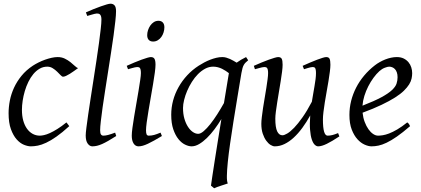

<svg xmlns="http://www.w3.org/2000/svg" viewBox="-20 -762 2249 1026"><path d="M397 -397.9Q386.7 -390.6 375.2 -382.3Q363.8 -374 353 -367.4Q342.3 -360.8 332.8 -356.4Q323.2 -352.1 316.9 -352.1Q311.5 -352.1 303.7 -360.4Q295.9 -368.7 285.4 -378.9Q274.9 -389.2 261.7 -397.5Q248.5 -405.8 232.9 -405.8Q210.4 -405.8 191.9 -395Q173.3 -384.3 158.2 -366.2Q143.1 -348.1 131.6 -324.5Q120.1 -300.8 112.5 -275.1Q105 -249.5 101.1 -223.6Q97.2 -197.8 97.2 -174.8Q97.2 -143.1 104.2 -117.7Q111.3 -92.3 124 -74.5Q136.7 -56.6 154.3 -46.9Q171.9 -37.1 192.9 -37.1Q201.7 -37.1 215.3 -40Q229 -43 246.8 -51Q264.6 -59.1 286.6 -72.8Q308.6 -86.4 335 -107.9Q338.9 -102.5 343.3 -97.2Q347.7 -91.8 350.1 -87.9Q312 -53.2 281.7 -32Q251.5 -10.7 226.8 0.7Q202.1 12.2 182.4 16.1Q162.6 20 145 20Q128.4 20 107.9 11.7Q87.4 3.4 69.1 -17.1Q50.8 -37.6 38.3 -71.8Q25.9 -106 25.9 -157.2Q25.9 -189.9 32.7 -224.9Q39.6 -259.8 54.9 -293.2Q70.3 -326.7 95 -356.9Q119.6 -387.2 155.8 -411.1Q169.4 -419.9 186 -428.2Q202.6 -436.5 220.5 -442.9Q238.3 -449.2 255.6 -453.1Q272.9 -457 288.1 -457Q309.6 -457 326.4 -448.7Q343.3 -440.4 356.4 -429.9Q369.6 -419.4 379.6 -409.9Q389.6 -400.4 397 -397.9Z M601.1 -35.2Q577.1 -20 558.8 -9.5Q540.5 1 525.6 7.6Q510.7 14.2 498 17.1Q485.4 20 473.1 20Q459.5 20 448.7 5.4Q438 -9.3 438 -38.1Q438 -50.3 441.7 -79.6Q445.3 -108.9 451.2 -149.4Q457 -189.9 464.6 -238.5Q472.2 -287.1 480 -337.9Q487.8 -388.7 495.4 -438.5Q502.9 -488.3 508.8 -531.2Q514.6 -574.2 518.3 -607.2Q522 -640.1 522 -657.2Q522 -668.5 519.8 -675Q517.6 -681.6 514.2 -684.8Q510.7 -688 506.1 -689Q501.5 -689.9 497.1 -689.9Q493.2 -689.9 484.6 -687.7Q476.1 -685.5 467.8 -683.1Q458 -680.2 446.3 -676.8L439 -695.8Q459.5 -705.1 480.2 -713.4Q501 -721.7 518.8 -728Q536.6 -734.4 550.3 -738.3Q564 -742.2 570.3 -742.2Q584 -742.2 592 -733.4Q600.1 -724.6 600.1 -702.1Q600.1 -683.1 596.4 -649.4Q592.8 -615.7 586.9 -572.5Q581.1 -529.3 573.2 -479.7Q565.4 -430.2 557.6 -379.4Q549.8 -328.6 542 -279.5Q534.2 -230.5 528.3 -188.5Q522.5 -146.5 518.8 -114.5Q515.1 -82.5 515.1 -65.9Q515.1 -49.3 519.8 -43.2Q524.4 -37.1 532.2 -37.1Q543.5 -37.1 558.3 -41Q573.2 -44.9 595.2 -53.2Z M845.2 -35.2Q822.3 -21.5 804 -11.2Q785.6 -1 770.5 6.1Q755.4 13.2 743.2 16.6Q731 20 720.2 20Q703.6 20 693.8 4.6Q684.1 -10.7 684.1 -37.1Q684.1 -51.8 687.7 -78.9Q691.4 -106 696.8 -138.9Q702.1 -171.9 708.5 -207.8Q714.8 -243.7 720.2 -276.1Q725.6 -308.6 729.2 -333.7Q732.9 -358.9 732.9 -371.1Q732.9 -382.3 731.4 -388.9Q730 -395.5 727.5 -398.7Q725.1 -401.9 721.2 -402.8Q717.3 -403.8 712.9 -403.8Q709 -403.8 700.9 -402.1Q692.9 -400.4 684.6 -397.9Q675.3 -395.5 664.1 -392.1L657.2 -410.2Q677.7 -419.4 698 -428Q718.3 -436.5 735.8 -442.9Q753.4 -449.2 766.6 -453.1Q779.8 -457 786.1 -457Q799.8 -457 805.4 -447.8Q811 -438.5 811 -416Q811 -401.9 807.4 -374.3Q803.7 -346.7 797.9 -312.5Q792 -278.3 785.6 -241Q779.3 -203.6 773.4 -169.4Q767.6 -135.3 763.9 -107.7Q760.3 -80.1 760.3 -65.9Q760.3 -50.8 763.4 -43.9Q766.6 -37.1 774.9 -37.1Q790 -37.1 804 -41Q817.9 -44.9 837.9 -53.2ZM858.4 -616.2Q858.4 -602.5 854.2 -589.1Q850.1 -575.7 842.3 -564.7Q834.5 -553.7 823.2 -546.9Q812 -540 798.3 -540Q783.2 -540 774.9 -548.8Q766.6 -557.6 766.6 -574.2Q766.6 -587.4 771 -600.8Q775.4 -614.3 783.2 -625.5Q791 -636.7 802 -643.8Q813 -650.9 826.7 -650.9Q841.8 -650.9 850.1 -641.8Q858.4 -632.8 858.4 -616.2Z M1039.1 -46.9Q1051.8 -46.9 1068.6 -61.3Q1085.4 -75.7 1104 -99.1Q1122.6 -122.6 1141.4 -152.1Q1160.2 -181.6 1176.8 -211.4L1203.1 -371.1Q1195.3 -377 1186.3 -383.1Q1177.2 -389.2 1166.7 -394.3Q1156.2 -399.4 1144.3 -402.6Q1132.3 -405.8 1119.1 -405.8Q1096.7 -405.8 1076.2 -394.8Q1055.7 -383.8 1037.8 -365.7Q1020 -347.7 1005.4 -324.5Q990.7 -301.3 980.2 -276.6Q969.7 -252 963.9 -228Q958 -204.1 958 -185.1Q958 -153.3 965.3 -127.9Q972.7 -102.5 984.4 -84.5Q996.1 -66.4 1010.5 -56.6Q1024.9 -46.9 1039.1 -46.9ZM1306.2 -439.9Q1297.9 -433.1 1292.5 -427.7Q1287.1 -422.4 1283 -415.3Q1278.8 -408.2 1275.9 -397.9Q1272.9 -387.7 1270 -371.1Q1259.3 -306.2 1248.3 -240.2Q1237.3 -174.3 1227.5 -112.5Q1217.8 -50.8 1209.7 4.6Q1201.7 60.1 1197.3 104Q1192.9 147.9 1192.4 177.7Q1191.9 207.5 1197.3 218.3Q1190.4 220.7 1180.7 223.9Q1170.9 227.1 1160.4 230.5Q1149.9 233.9 1140.1 237.5Q1130.4 241.2 1124.5 244.1L1107.4 230Q1109.9 211.4 1115.2 176Q1120.6 140.6 1127.9 93.5Q1135.3 46.4 1144.3 -9.8Q1153.3 -65.9 1163.1 -126Q1146 -97.7 1126.2 -71.3Q1106.4 -44.9 1085.7 -24.7Q1064.9 -4.4 1044.2 7.8Q1023.4 20 1003.9 20Q987.8 20 968.8 10.7Q949.7 1.5 933.3 -18.8Q917 -39.1 906 -71Q895 -103 895 -148.9Q895 -187.5 905 -224.9Q915 -262.2 934.1 -296.1Q953.1 -330.1 980.2 -359.4Q1007.3 -388.7 1042 -411.1Q1055.7 -419.9 1071.3 -428.2Q1086.9 -436.5 1103.3 -442.9Q1119.6 -449.2 1136 -453.1Q1152.3 -457 1168 -457Q1178.7 -457 1189 -454.1Q1199.2 -451.2 1209 -446.8Q1218.8 -442.4 1227.5 -437.3Q1236.3 -432.1 1244.6 -427.2Q1255.9 -435.5 1268.6 -442.9Q1281.2 -450.2 1294.9 -457Z M1793.5 -33.2Q1753.9 -6.8 1726.3 6.6Q1698.7 20 1680.2 20Q1670.9 20 1661.9 11.5Q1652.8 2.9 1646.2 -16.6Q1639.6 -36.1 1637 -67.6Q1634.3 -99.1 1637.7 -145Q1617.7 -108.9 1595.5 -78.6Q1573.2 -48.3 1549.3 -26.4Q1525.4 -4.4 1500 7.8Q1474.6 20 1448.2 20Q1438.5 20 1426 12.5Q1413.6 4.9 1402.6 -10.3Q1391.6 -25.4 1384 -47.9Q1376.5 -70.3 1376.5 -100.1Q1376.5 -114.7 1379.2 -137.2Q1381.8 -159.7 1385.7 -185.5Q1389.6 -211.4 1394.5 -239.3Q1399.4 -267.1 1403.3 -292.5Q1407.2 -317.9 1409.9 -338.4Q1412.6 -358.9 1412.6 -371.1Q1412.6 -382.3 1411.1 -388.9Q1409.7 -395.5 1407 -398.7Q1404.3 -401.9 1400.6 -402.8Q1397 -403.8 1392.6 -403.8Q1388.2 -403.8 1379.9 -402.1Q1371.6 -400.4 1363.3 -397.9Q1353.5 -395.5 1342.3 -392.1L1336.4 -410.2Q1356.9 -419.4 1377.7 -428Q1398.4 -436.5 1416 -442.9Q1433.6 -449.2 1447 -453.1Q1460.4 -457 1466.3 -457Q1480.5 -457 1485.4 -447.8Q1490.2 -438.5 1490.2 -416Q1490.2 -401.9 1487.3 -378.9Q1484.4 -356 1480 -328.6Q1475.6 -301.3 1470.7 -272Q1465.8 -242.7 1461.4 -215.3Q1457 -188 1454.1 -165Q1451.2 -142.1 1451.2 -127.9Q1451.2 -81.1 1461.2 -60.1Q1471.2 -39.1 1489.3 -39.1Q1499 -39.1 1515.1 -48.6Q1531.2 -58.1 1551.8 -79.3Q1572.3 -100.6 1596.4 -134.8Q1620.6 -168.9 1646.5 -218.3Q1649.9 -239.3 1653.6 -260.5Q1657.2 -281.7 1660.6 -301.5Q1664.1 -321.3 1666.3 -339.1Q1668.5 -356.9 1668.5 -371.1Q1668.5 -382.3 1667.2 -388.9Q1666 -395.5 1663.6 -398.7Q1661.1 -401.9 1658 -402.8Q1654.8 -403.8 1650.4 -403.8Q1646 -403.8 1638.4 -402.1Q1630.9 -400.4 1623 -397.9Q1614.3 -395.5 1604.5 -392.1L1597.2 -410.2Q1617.7 -419.4 1637.7 -428Q1657.7 -436.5 1674.6 -442.9Q1691.4 -449.2 1704.1 -453.1Q1716.8 -457 1723.1 -457Q1736.8 -457 1741.2 -447.8Q1745.6 -438.5 1745.6 -416Q1745.6 -401.9 1742.7 -379.2Q1739.7 -356.4 1735.4 -329.3Q1731 -302.2 1725.6 -272.7Q1720.2 -243.2 1715.8 -215.6Q1711.4 -188 1708.5 -164.1Q1705.6 -140.1 1705.6 -124Q1705.6 -79.6 1711.9 -58.3Q1718.3 -37.1 1730.5 -37.1Q1743.2 -37.1 1756.1 -40.3Q1769 -43.5 1786.6 -50.8Z M2007.3 -381.8Q1991.2 -367.2 1975.8 -346.2Q1960.4 -325.2 1948 -300.8Q1935.5 -276.4 1927.2 -249.8Q1918.9 -223.1 1917 -197.3Q1981 -222.2 2018.3 -242.4Q2055.7 -262.7 2074.7 -280.8Q2093.8 -298.8 2099.1 -315.4Q2104.5 -332 2104.5 -349.1Q2104.5 -364.3 2100.6 -375.2Q2096.7 -386.2 2090.3 -392.8Q2084 -399.4 2075.9 -402.6Q2067.9 -405.8 2059.6 -405.8Q2051.8 -405.8 2036.6 -400.1Q2021.5 -394.5 2007.3 -381.8ZM2182.6 -371.1Q2182.6 -357.4 2179.4 -342.3Q2176.3 -327.1 2166.3 -311Q2156.2 -294.9 2138.4 -277.3Q2120.6 -259.8 2091.1 -241Q2061.5 -222.2 2019 -201.9Q1976.6 -181.6 1917.5 -159.7Q1920.4 -132.3 1929 -109.9Q1937.5 -87.4 1949 -71.3Q1960.4 -55.2 1973.9 -46.1Q1987.3 -37.1 2000.5 -37.1Q2010.7 -37.1 2025.4 -39.3Q2040 -41.5 2059.3 -48.8Q2078.6 -56.2 2102.8 -70.3Q2127 -84.5 2156.2 -107.9Q2161.6 -105 2165.8 -98.4Q2169.9 -91.8 2171.4 -87.9Q2131.3 -53.2 2100.6 -32Q2069.8 -10.7 2045.7 0.7Q2021.5 12.2 2002.2 16.1Q1982.9 20 1965.3 20Q1949.2 20 1928.7 11Q1908.2 2 1890.1 -17.8Q1872.1 -37.6 1859.6 -69.6Q1847.2 -101.6 1847.2 -147.9Q1847.2 -186 1856.4 -222.9Q1865.7 -259.8 1883.1 -293.7Q1900.4 -327.6 1925.8 -357.9Q1951.2 -388.2 1983.4 -413.1Q1994.6 -421.9 2008.8 -429.9Q2022.9 -438 2038.3 -444.1Q2053.7 -450.2 2069.6 -453.6Q2085.4 -457 2100.6 -457Q2121.6 -457 2137 -449.5Q2152.3 -441.9 2162.6 -429.7Q2172.9 -417.5 2177.7 -402.1Q2182.6 -386.7 2182.6 -371.1Z"/></svg>

Font: Gentium Plus Eur
Style: Italic
Weight: 400
Italic angle: -8°
Designer: J. Victor Gaultney, Annie Olsen, Iska Routamaa, Becca Hirsbrunner
Foundry: SIL International
Version: Version 5.000